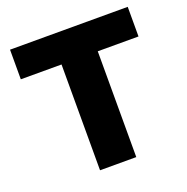

<svg xmlns="http://www.w3.org/2000/svg" viewBox="-129 -848 945 969"><g transform="rotate(-20 343.0 -363.5)"><path d="M659.1 -727.3V-568.2H440.3V0H245.7V-568.2H27V-727.3Z"/></g></svg>

Font: Inter P Black
Style: Regular
Weight: 900
Designer: Rasmus Andersson
Foundry: rsms
Version: Version 3.018;git-588b23468